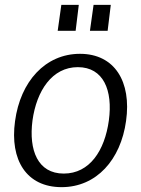

<svg xmlns="http://www.w3.org/2000/svg" viewBox="-20 -762 581 792"><path d="M234 10C378 10 478 -103 500 -263C523 -425 453 -540 310 -540C167 -540 64 -426 42 -262C20 -102 89 10 234 10ZM233 -742 218 -635H292L305 -742ZM366 -742 351 -635H424L437 -742ZM243 -46C136 -46 98 -142 114 -265C131 -388 195 -485 301 -485C407 -485 446 -389 429 -265C412 -141 350 -46 243 -46Z"/></svg>

Font: Cheyenne Sans Light
Style: Italic
Weight: 300
Italic angle: -8.13011°
Designer: The Public Sans project authors (U.S. Web Design System), Libre Franklin designed by Pablo Impallari and Rodrigo Fuenzal
Foundry: The Cheyenne Sans Project Authors
Version: Version 2.007